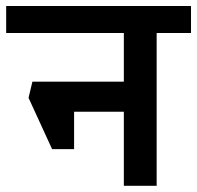

<svg xmlns="http://www.w3.org/2000/svg" viewBox="-50 -602 639 622"><path d="M457.5 -495V0H351.2V-240H190V-118.8H118.8L42.5 -285L55 -337.5H351.2V-495H-30V-582.5H568.8V-495Z"/></svg>

Font: Cambay
Style: Bold
Weight: 700
Designer: Pooja Saxena
Foundry: Pooja Saxena
Version: Version 1.096;PS 001.096;hotconv 1.0.70;makeotf.lib2.5.58329